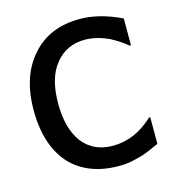

<svg xmlns="http://www.w3.org/2000/svg" viewBox="-90 -633 643 719"><g transform="rotate(-15 231.0 -273.0)"><path d="M284 12Q168 12 100 -57Q29 -133 29 -272Q29 -406 100 -483Q167 -558 284 -558Q359 -558 444 -517V-413H439Q418 -432 376 -455Q327 -478 282 -478Q210 -478 167 -424Q124 -372 124 -272Q124 -176 165 -121Q207 -67 282 -67Q368 -67 439 -134H444V-31Q394 -8 373 -2Q370 -1 355 2.5Q340 6 331 8Q314 12 284 12Z"/></g></svg>

Font: Yekan
Style: Regular
Weight: 400
Designer: ParsMizban Co
Foundry: ParsMizban Co
Version: Version 2.000